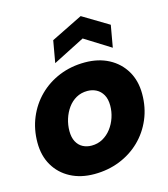

<svg xmlns="http://www.w3.org/2000/svg" viewBox="-119 -897 874 998"><g transform="rotate(-15 318.5 -398.0)"><path d="M265.6 7.9Q192.9 7.9 137.8 -21.3Q82.7 -50.5 51.9 -103.1Q21.1 -155.6 21.1 -226.2Q21.1 -298.3 46.9 -360.1Q72.7 -421.9 119.2 -468.1Q165.8 -514.3 228.9 -540.1Q292.1 -565.8 366.2 -565.8Q439.3 -565.8 494.6 -536.6Q550 -507.3 581.3 -454.5Q612.6 -401.8 612.6 -330.7Q612.6 -257.6 586.3 -195.8Q560 -134 513 -88.3Q465.9 -42.5 402.6 -17.3Q339.2 7.9 265.6 7.9ZM290.2 -138.8Q323.1 -138.8 350 -153.8Q376.9 -168.9 396.2 -194.2Q415.5 -219.5 426 -251Q436.5 -282.5 436.5 -315.2Q436.5 -350.6 423.3 -373.6Q410.1 -396.6 388.6 -407.8Q367.1 -419.1 340.7 -419.1Q307.3 -419.1 280.6 -404.1Q253.9 -389 235.5 -363.4Q217.2 -337.9 207.2 -306.2Q197.2 -274.5 197.2 -241.2Q197.2 -207.4 209.4 -184.3Q221.6 -161.3 242.7 -150Q263.7 -138.8 290.2 -138.8ZM548 -719.9 527.2 -601.8 388.1 -688.9 217.4 -601.8 238.2 -719.9 408.3 -803.9Z"/></g></svg>

Font: Poppins Variable
Style: Italic
Weight: 100
Italic angle: -10°
Designer: Jonny Pinhorn
Foundry: Indian Type Foundry
Version: Version 6.000